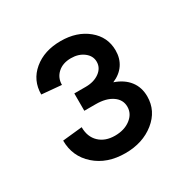

<svg xmlns="http://www.w3.org/2000/svg" viewBox="-99 -830 559 566"><g transform="rotate(-30 181.0 -547.0)"><path d="M34 -480 101 -487Q101 -454 121 -435Q141 -416 174 -416Q206 -416 227 -432Q248 -448 248 -472Q248 -496 227 -510.5Q206 -525 171 -525H132V-584H171Q199 -584 217.5 -597.5Q236 -611 236 -632Q236 -652 218.5 -665.5Q201 -679 175 -679Q147 -679 130 -663.5Q113 -648 113 -624L46 -630Q46 -678 82 -708Q118 -738 174 -738Q229 -738 265 -708.5Q301 -679 301 -633Q301 -606 287.5 -586Q274 -566 248 -555Q280 -544 297 -522Q314 -500 314 -469Q314 -420 274 -388Q234 -356 175 -356Q113 -356 73.5 -391Q34 -426 34 -480Z"/></g></svg>

Font: MedMera Sans Display
Style: Regular
Weight: 500
Designer: Kasper Nordkvist
Foundry: UNCUT.wtf
Version: Version 1.300